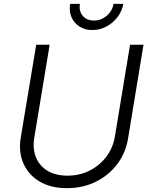

<svg xmlns="http://www.w3.org/2000/svg" viewBox="-20 -958 775 989"><path d="M325.2 11.2Q241.7 11.2 184.1 -22.9Q126.5 -57.1 100.6 -116.2Q74.7 -175.3 86.9 -249.5L166.5 -727.5H235.8L156.7 -249.5Q147 -191.9 165.3 -147.5Q183.6 -103 225.1 -78.1Q266.6 -53.2 327.6 -53.2Q390.6 -53.2 442.4 -79.6Q494.1 -106 528.1 -151.4Q562 -196.8 571.8 -254.4L649.9 -727.5H719.2L639.6 -244.6Q627.4 -169.9 583.5 -112.1Q539.6 -54.2 472.9 -21.5Q406.2 11.2 325.2 11.2ZM455.6 -803.2Q417 -803.2 388.9 -821.5Q360.8 -839.8 347.9 -870.4Q335 -900.9 341.3 -938H391.6Q385.7 -900.9 406.2 -876.5Q426.8 -852.1 463.9 -852.1Q488.8 -852.1 510 -863.3Q531.2 -874.5 546.1 -894Q561 -913.6 564.9 -938H615.2Q608.9 -900.9 585.4 -870.1Q562 -839.4 528.1 -821.3Q494.1 -803.2 455.6 -803.2Z"/></svg>

Font: Inter Light
Style: Italic
Weight: 300
Italic angle: -9.3988°
Designer: Rasmus Andersson
Foundry: rsms
Version: Version 4.001;git-66647c0bb